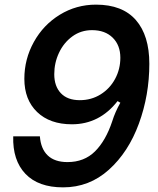

<svg xmlns="http://www.w3.org/2000/svg" viewBox="-20 -796 680 828"><path d="M624 -521Q624 -386 579 -263Q534 -140 449.5 -64Q365 12 252 12Q145 12 89.5 -46.5Q34 -105 37 -208H152Q156 -154 186 -125.5Q216 -97 271 -97Q343 -97 389.5 -143Q436 -189 464 -273Q476 -312 499 -353L487 -360Q409 -260 290 -260Q195 -260 140 -313Q85 -366 85 -456Q85 -541 126 -615Q167 -689 238 -732.5Q309 -776 394 -776Q508 -776 566 -709.5Q624 -643 624 -521ZM214 -476Q214 -424 242.5 -394Q271 -364 324 -364Q374 -364 414 -389Q454 -414 476.5 -456Q499 -498 499 -547Q499 -601 466 -633.5Q433 -666 377 -666Q329 -666 292 -639Q255 -612 234.5 -568.5Q214 -525 214 -476Z"/></svg>

Font: Open Sauce Sans SemiBold Italic
Style: Regular
Weight: 600
Italic angle: -10°
Designer: Alfredo Marco Pradil
Foundry: Creative Sauce Fz LLC
Version: Version 1.477